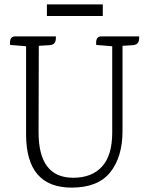

<svg xmlns="http://www.w3.org/2000/svg" viewBox="-20 -841 680 876"><path d="M194 -821H449V-768H194ZM442 -675H615Q615 -675 615 -668Q615 -646 602 -639Q596 -636 587 -635L539 -632V-244Q539 -125 483 -55Q427 15 307 15Q99 15 99 -228V-630L26 -636Q22 -675 49 -675H235Q235 -675 235 -668Q235 -646 222 -639Q216 -636 207 -635L157 -632L156 -237Q156 -30 314 -30Q399 -30 445.5 -81Q492 -132 492 -236V-630L419 -636Q415 -675 442 -675Z"/></svg>

Font: Karma Light
Style: Regular
Weight: 300
Designer: Joana Correia
Foundry: Indian Type Foundry
Version: Version 1.202;PS 1.0;hotconv 1.0.78;makeotf.lib2.5.61930; tt